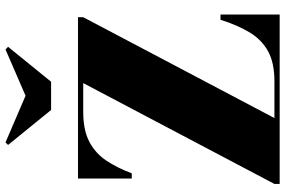

<svg xmlns="http://www.w3.org/2000/svg" viewBox="-193 -867 1060 714"><g transform="rotate(-90 337.0 -510.0)"><path d="M10 0V-19.5L385 -730.5H278Q210 -730.5 166.8 -707.8Q123.5 -685 96.5 -644.2Q69.5 -603.5 49.5 -550H30V-750H630V-730.5L255 -19.5H392Q460.5 -19.5 503.5 -43.2Q546.5 -67 573.5 -111.8Q600.5 -156.5 620.5 -220H640V0ZM285 -850 155 -1010 164.5 -1019.5 338 -945 510 -1019.5 520 -1010 390 -850Z"/></g></svg>

Font: Bodoni Moda Black
Style: Regular
Weight: 900
Version: Version 2.005